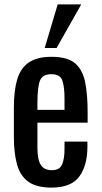

<svg xmlns="http://www.w3.org/2000/svg" viewBox="-20 -844 461 872"><path d="M214 8Q146 8 109 -18.5Q72 -45 57.5 -96.5Q43 -148 43 -223V-355Q43 -432 58 -483Q73 -534 110.5 -560Q148 -586 214 -586Q287 -586 321.5 -556Q356 -526 367 -469.5Q378 -413 378 -334V-287H150V-171Q150 -119 165.5 -95Q181 -71 215 -71Q251 -71 262 -97Q273 -123 273 -166V-201H377V-179Q377 -92 340 -42Q303 8 214 8ZM150 -345H273V-397Q273 -450 263 -478.5Q253 -507 213 -507Q174 -507 162 -479Q150 -451 150 -376ZM183 -626 242 -824H349L237 -626Z"/></svg>

Font: Oswald
Style: Regular
Weight: 400
Designer: Vernon Adams
Foundry: Vernon Adams
Version: Version 4.103; ttfautohint (v1.8.3)